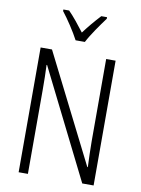

<svg xmlns="http://www.w3.org/2000/svg" viewBox="-101 -1015 796 1082"><g transform="rotate(10 297.0 -473.5)"><path d="M270 -788H323C346 -833 391 -896 422 -938V-947H389C354 -909 327 -877 297 -837C268 -875 234 -918 205 -947H172V-938C203 -899 246 -834 270 -788ZM512 0V-714H458V-242C458 -202 460 -145 462 -96H459L148 -714H83V0H136V-480C136 -533 135 -579 133 -623H136L447 0Z"/></g></svg>

Font: Noto Sans Myanmar Condensed Light
Style: Regular
Weight: 300
Width: 3
Designer: Monotype Design Team
Foundry: Monotype Imaging Inc.
Version: Version 2.107